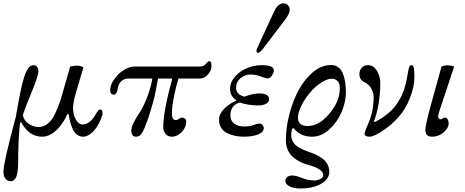

<svg xmlns="http://www.w3.org/2000/svg" viewBox="-28 -791 2718 1122"><path d="M-7.8 211.4Q-7.8 160.2 64.5 -108.4Q71.8 -150.4 76.9 -178.5Q82 -206.5 88.4 -238.8Q94.7 -271 99.6 -291.3Q104.5 -311.5 110.8 -333Q117.2 -354.5 123 -367.2Q128.9 -379.9 136 -390.6Q143.1 -401.4 151.1 -405.8Q159.2 -410.2 168 -410.2Q182.6 -410.2 189.5 -399.9Q196.3 -389.6 196.3 -376Q196.3 -346.2 156.2 -251Q120.6 -166.5 105.5 -117.7Q111.8 -85.9 139.6 -67.4Q167.5 -48.8 197.3 -48.8Q245.6 -48.8 280.8 -102.5Q291.5 -119.1 306.2 -154.8Q320.8 -190.4 326.7 -209.5L382.3 -402.3Q401.4 -407.2 422.4 -407.2Q442.9 -407.2 459.5 -397.9L410.2 -230Q405.8 -216.3 402.3 -193.6Q398.9 -170.9 398.9 -161.1Q398.9 -120.1 415.5 -91.8Q432.1 -63.5 453.1 -63.5Q495.1 -63.5 527.3 -116.7Q533.2 -126.5 536.1 -131.1Q539.1 -135.7 543.2 -141.4Q547.4 -147 550.5 -149.2Q553.7 -151.4 556.6 -151.4Q571.3 -151.4 571.3 -130.9Q571.3 -117.7 561.8 -94.7Q552.2 -71.8 537.4 -48.8Q522.5 -25.9 500.7 -9Q479 7.8 457.5 7.8Q437.5 7.8 421.6 -4.6Q405.8 -17.1 396.5 -37.8Q387.2 -58.6 381.8 -78.9Q376.5 -99.1 374 -121.6L366.2 -125Q357.9 -105 344.5 -83.5Q331.1 -62 312.3 -40.8Q293.5 -19.5 268.6 -5.9Q243.7 7.8 218.3 7.8Q193.4 7.8 171.4 -1.5Q149.4 -10.7 134.5 -25.4Q119.6 -40 110.6 -52.5Q101.6 -64.9 96.2 -76.2L89.4 -74.7Q78.1 17.6 78.1 161.1Q78.1 268.1 34.7 268.1Q16.6 268.1 4.4 253.9Q-7.8 239.7 -7.8 211.4Z M616.2 -264.6Q616.2 -303.7 655.3 -348.1Q674.8 -370.6 703.9 -386.5Q732.9 -402.3 758.8 -402.3H1140.1Q1162.6 -402.3 1174.3 -417Q1187.5 -433.6 1195.8 -433.6Q1208 -433.6 1208 -405.3Q1208 -378.9 1187 -355.5Q1166 -332 1139.2 -332H1014.6Q1001.5 -290.5 989 -227.8Q976.6 -165 976.6 -131.3Q976.6 -89.4 998.5 -89.4Q1008.8 -89.4 1020.5 -97.7Q1030.3 -103.5 1036.1 -103.5Q1047.4 -103.5 1054 -96.9Q1060.5 -90.3 1060.5 -80.6Q1060.5 -47.9 1034.7 -20Q1008.8 7.8 975.1 7.8Q953.1 7.8 939.5 -8.5Q925.8 -24.9 925.8 -49.8Q925.8 -136.7 978.5 -332H895.5Q881.3 -248.5 867.2 -196.3Q841.3 -102.1 816.9 -43.9Q812 -31.7 808.1 -24.2Q804.2 -16.6 798.1 -8.3Q792 0 784.2 3.9Q776.4 7.8 766.6 7.8Q739.3 7.8 739.3 -29.3Q739.3 -60.1 785.2 -128.9Q814.5 -172.9 835.7 -233.2Q856.9 -293.5 862.3 -332H719.7Q698.7 -332 681.9 -317.1Q665 -302.2 660.6 -277.8Q658.2 -265.1 656.5 -258.1Q654.8 -251 649.7 -244.4Q644.5 -237.8 636.7 -237.8Q616.2 -237.8 616.2 -264.6Z M1470.7 -493.2Q1470.7 -502.4 1481.4 -523.9L1574.2 -724.6Q1596.2 -771.5 1628.9 -771.5Q1645 -771.5 1655 -760.3Q1665 -749 1665 -734.9Q1665 -711.4 1639.6 -678.2L1508.3 -505.4Q1489.3 -482.4 1481.4 -482.4Q1470.7 -482.4 1470.7 -493.2ZM1252 -91.3Q1252 -124.5 1281.5 -155Q1311 -185.5 1351.6 -202.1V-206.1Q1337.4 -214.8 1326.9 -231.7Q1316.4 -248.5 1316.4 -271.5Q1316.4 -310.1 1345 -342.8Q1373.5 -375.5 1415.8 -392.8Q1458 -410.2 1501 -410.2Q1541 -410.2 1556.6 -401.9Q1572.3 -393.6 1572.3 -378.9Q1572.3 -366.7 1561.3 -349.9Q1550.3 -333 1537.1 -333Q1522.5 -333 1489.3 -346.2Q1465.8 -355.5 1433.6 -355.5Q1405.3 -355.5 1378.4 -334.2Q1351.6 -313 1351.6 -278.3Q1351.6 -238.8 1400.4 -226.1Q1449.7 -245.1 1490.2 -245.1Q1513.7 -245.1 1529.3 -236.6Q1544.9 -228 1544.9 -210.9Q1544.9 -194.3 1526.4 -184.6Q1507.8 -174.8 1484.4 -174.8Q1420.9 -174.8 1374 -191.9Q1318.4 -177.2 1318.4 -116.2Q1318.4 -85.9 1340.6 -68.8Q1362.8 -51.8 1399.4 -51.8Q1429.7 -51.8 1449.7 -59.1Q1475.1 -68.8 1488.8 -68.8Q1499.5 -68.8 1506.3 -60.3Q1513.2 -51.8 1513.2 -42.5Q1513.2 -18.1 1479.7 -5.1Q1446.3 7.8 1398.4 7.8Q1371.1 7.8 1346.7 2.9Q1322.3 -2 1300 -12.7Q1277.8 -23.4 1264.9 -43.5Q1252 -63.5 1252 -91.3Z M1639.6 265.6Q1639.6 251 1651.4 242.7Q1663.1 234.4 1680.2 234.4Q1700.2 234.4 1739.7 250Q1775.4 263.7 1808.6 263.7Q1825.7 263.7 1843.5 255.4Q1861.3 247.1 1861.3 233.4Q1861.3 195.8 1771.5 171.9Q1747.1 165.5 1726.1 155Q1705.1 144.5 1685.3 127.9Q1665.5 111.3 1654.1 85.9Q1642.6 60.5 1642.6 29.3Q1642.6 -46.9 1663.8 -127Q1685.1 -207 1719.7 -269Q1735.8 -297.9 1755.1 -322Q1774.4 -346.2 1797.9 -366.9Q1821.3 -387.7 1849.4 -399.4Q1877.4 -411.1 1906.2 -411.1Q1930.7 -411.1 1948.2 -398.2Q1965.8 -385.3 1975.3 -362.1Q1984.9 -338.9 1989 -311.5Q1993.2 -284.2 1993.2 -250.5Q1993.2 -194.8 1967.8 -135.5Q1942.4 -76.2 1895.8 -34.2Q1849.1 7.8 1796.4 7.8Q1726.1 7.8 1688.5 -41.5L1680.7 -41Q1673.8 -22.9 1673.8 0Q1673.8 17.1 1681.2 31.7Q1688.5 46.4 1698 55.7Q1707.5 64.9 1725.1 74.2Q1742.7 83.5 1754.2 87.9Q1765.6 92.3 1786.1 99.6Q1848.1 121.6 1874 152.3Q1896.5 179.2 1896.5 213.9Q1896.5 236.3 1880.9 255.9Q1865.2 275.4 1838.4 288.6Q1793 310.5 1726.1 310.5Q1689.5 310.5 1664.6 298.1Q1639.6 285.6 1639.6 265.6ZM1712.9 -101.6Q1712.9 -80.6 1726.6 -67.6Q1740.2 -54.7 1768.6 -54.7Q1819.3 -54.7 1863.3 -92.8Q1904.3 -128.4 1931.2 -176Q1958 -223.6 1958 -276.9Q1958 -302.7 1944.8 -316.9Q1931.6 -331.1 1910.2 -331.1Q1885.7 -331.1 1850.1 -308.8Q1814.5 -286.6 1784.7 -251Q1752.9 -213.9 1732.9 -172.9Q1712.9 -131.8 1712.9 -101.6Z M2072.3 -357.4Q2072.3 -379.9 2085.9 -395Q2099.6 -410.2 2122.1 -410.2Q2155.3 -410.2 2174.8 -377Q2194.3 -343.8 2194.3 -306.2Q2194.3 -181.6 2157.2 -81.1L2163.1 -78.1Q2242.2 -119.6 2281.2 -170.9Q2314.5 -214.4 2330.1 -259Q2345.7 -303.7 2353.5 -353.5Q2358.4 -384.3 2362.8 -397.2Q2367.2 -410.2 2376 -410.2Q2387.7 -410.2 2390.6 -392.6Q2393.6 -375 2393.6 -339.8Q2393.6 -285.6 2368.2 -219.5Q2342.8 -153.3 2298.8 -104.5Q2256.3 -57.1 2205.3 -24.7Q2154.3 7.8 2132.8 7.8Q2102.5 7.8 2102.5 -9.3Q2102.5 -21.5 2125 -71.3Q2155.3 -138.7 2155.3 -224.6Q2155.3 -252.9 2137.7 -280.3Q2125 -299.3 2100.6 -311.5Q2072.3 -325.7 2072.3 -357.4Z M2458 -34.2Q2458 -62 2493.2 -189.5L2552.2 -402.3Q2567.9 -409.2 2587.9 -409.2Q2606.9 -409.2 2626 -402.3L2542.5 -150.4Q2532.2 -121.1 2532.2 -110.8Q2532.2 -103.5 2536.1 -98.6Q2540 -93.8 2545.9 -93.8Q2550.3 -93.8 2557.1 -98.1Q2564.9 -103.5 2570.3 -103.5Q2581.5 -103.5 2587.6 -94Q2593.8 -84.5 2593.8 -70.3Q2593.8 -43 2564.5 -17.6Q2535.2 7.8 2499 7.8Q2478 7.8 2468 -1.2Q2458 -10.3 2458 -34.2Z"/></svg>

Font: Theano Old Style
Style: Regular
Weight: 400
Designer: Alexey Kryukov
Version: Version 2.00